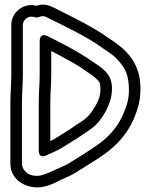

<svg xmlns="http://www.w3.org/2000/svg" viewBox="-20 -739 653 832"><path d="M152 -418C152 -377 148 -338 148 -292V-89C148 -89 144 -47 184 -67C203 -76 221 -83 244 -96C274 -115 311 -136 340 -157L364 -173C385 -187 405 -205 421 -229C429 -242 438 -254 446 -273C456 -297 467 -323 465 -365C461 -425 417 -447 383 -471C366 -483 346 -496 327 -507L300 -523C267 -542 244 -552 211 -570C201 -575 194 -579 187 -582C187 -582 152 -602 152 -559ZM202 -418V-518C228 -504 249 -494 275 -479L303 -463C320 -454 337 -442 354 -430C370 -419 386 -409 396 -399C410 -385 414 -383 415 -361C418 -316 399 -288 379 -257C368 -240 356 -229 336 -214L312 -199C285 -179 250 -158 218 -138C212 -134 206 -132 198 -128V-292C198 -335 202 -374 202 -418ZM79 -631C79 -650 97 -667 116 -667C126 -667 138 -660 148 -665C160 -670 169 -670 179 -666L189 -661C271 -620 355 -581 423 -532C446 -515 467 -504 484 -486C516 -452 535 -425 538 -369C542 -313 530 -284 513 -242C489 -188 453 -148 408 -115C370 -88 325 -60 283 -34C263 -21 246 -16 221 -4C199 6 164 23 142 23C111 23 97 14 84 -3C78 -12 75 -20 75 -30V-291C75 -333 79 -375 79 -418ZM142 73C180 73 218 54 242 41C263 31 285 24 309 8C350 -18 398 -46 438 -75C489 -113 531 -159 559 -222C577 -266 592 -308 588 -373C582 -477 518 -531 452 -573C380 -625 292 -666 211 -707L199 -712C179 -721 159 -721 137 -714C130 -716 123 -717 116 -717C69 -717 29 -679 29 -631V-418C29 -378 25 -336 25 -291V-30C25 34 81 73 142 73Z"/></svg>

Font: Blanket
Style: BdOutline
Weight: 700
Foundry: Cannot Into Space Fonts
Version: Version 0.9